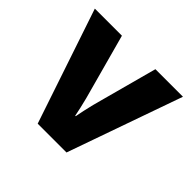

<svg xmlns="http://www.w3.org/2000/svg" viewBox="-136 -712 872 872"><g transform="rotate(45 300.0 -276.5)"><path d="M387 0 582 -553H405L320 -238Q312 -206 308.5 -188.5Q305 -171 300 -146H297Q292 -171 288 -188.5Q284 -206 276 -238L190 -553H16L202 0Z"/></g></svg>

Font: Noto Sans Mono UI ExtraBold
Style: Regular
Weight: 800
Designer: Monotype Design team
Foundry: Monotype Imaging Inc.
Version: 1.000